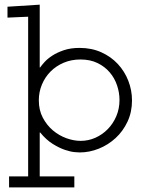

<svg xmlns="http://www.w3.org/2000/svg" viewBox="-20 -649 640 826"><path d="M152.8 -358.9Q158.7 -367.7 171.4 -381.8Q184.1 -396 204.6 -409.4Q225.1 -422.9 254.4 -432.9Q283.7 -442.9 322.3 -442.9Q374 -442.9 415.8 -424.1Q457.5 -405.3 486.8 -373.8Q516.1 -342.3 532 -301.5Q547.9 -260.7 547.9 -216.8Q547.9 -167 528.6 -125.7Q509.3 -84.5 477.5 -55.2Q445.8 -25.9 405.3 -9.5Q364.7 6.8 322.8 6.8Q318.4 6.8 301 5.4Q283.7 3.9 259.5 -4.2Q235.4 -12.2 207 -29.8Q178.7 -47.4 152.8 -79.1H150.9V109.9H299.8V157.2H19V109.9H101.1V-577.1L12.2 -573.2V-620.1L150.9 -628.9V-358.9ZM147 -217.3Q147 -175.3 164.1 -142.8Q181.2 -110.4 207.5 -88.1Q233.9 -65.9 265.6 -54.4Q297.4 -43 327.1 -43Q360.4 -43 390.4 -56.4Q420.4 -69.8 443.6 -93.5Q466.8 -117.2 480.5 -149.4Q494.1 -181.6 494.1 -218.8Q494.1 -250.5 483.6 -281.7Q473.1 -313 452.1 -337.6Q431.2 -362.3 399.7 -377.7Q368.2 -393.1 326.2 -393.1Q287.1 -393.1 254.2 -379.2Q221.2 -365.2 197.5 -341.3Q173.8 -317.4 160.4 -285.4Q147 -253.4 147 -217.3Z"/></svg>

Font: Ethiopic Sadiss
Style: Regular
Weight: 400
Designer: abass alamnehe
Foundry: Senamirmir Project
Version: Version 5.100